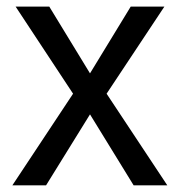

<svg xmlns="http://www.w3.org/2000/svg" viewBox="-20 -556 540 576"><path d="M199.2 -274.9 26.9 -536.1H127.9L250 -335.9L372.1 -536.1H473.1L299.8 -274.9L481.9 0H380.9L250 -212.9L118.2 0H17.1Z"/></svg>

Font: Droid Sans
Style: Regular
Weight: 400
Version: Version 1.00 build 113